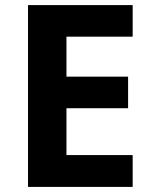

<svg xmlns="http://www.w3.org/2000/svg" viewBox="-20 -734 600 754"><path d="M501 0V-125H241V-309H483V-433H241V-590H501V-714H90V0Z"/></svg>

Font: Noto Sans Malayalam
Style: Bold
Weight: 700
Designer: Jelle Bosma - Monotype Design Team
Foundry: Monotype Imaging Inc.
Version: Version 2.104